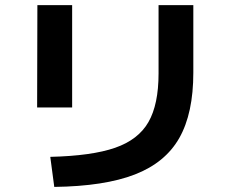

<svg xmlns="http://www.w3.org/2000/svg" viewBox="-20 -733 904 755"><path d="M603.5 -444.3V-712.9H740.2V-447.3Q740.2 -287.6 685.1 -190.4Q629.9 -93.3 510.3 -46.9Q390.6 -0.5 193.4 2L177.7 -116.2Q341.3 -120.1 432.6 -151.9Q523.9 -183.6 563.7 -252.9Q603.5 -322.3 603.5 -444.3ZM127 -712.9H263.7V-310.5H126Z"/></svg>

Font: Pretendard GOV
Style: Bold
Weight: 700
Designer: Base glyphs from Inter by Rasmus Andersson; Hangeul glyphs from Noto Sans CJK(Source Han Sans) by Jang Soo-young and Kan
Foundry: Kil Hyung-jin
Version: Version 1.309